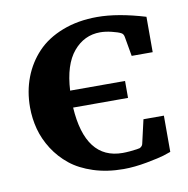

<svg xmlns="http://www.w3.org/2000/svg" viewBox="-64 -562 625 637"><g transform="rotate(-10 248.5 -244.0)"><path d="M464.8 -17.1Q455.6 -13.7 440.2 -8.8Q424.8 -3.9 382.1 4.2Q339.4 12.2 303.2 12.2Q247.6 12.2 201.7 -2.7Q155.8 -17.6 124.8 -42.5Q93.8 -67.4 72.5 -100.6Q51.3 -133.8 41.7 -169.7Q32.2 -205.6 32.2 -243.2Q32.2 -296.9 49.8 -343Q67.4 -389.2 100.6 -424.3Q133.8 -459.5 186 -479.7Q238.3 -500 303.2 -500Q372.6 -500 464.8 -472.2V-353H394L382.8 -417Q381.3 -429.2 373 -433.1Q363.8 -438 342.8 -443.1Q321.8 -448.2 304.2 -448.2Q250.5 -448.2 214.1 -405Q177.7 -361.8 172.9 -274.9H357.9V-217.8H172.9Q184.1 -41 309.1 -41Q319.3 -41 333.5 -42.2Q347.7 -43.5 356.9 -44.9Q366.2 -46.4 367.2 -46.9Q376.5 -51.8 377.9 -60.1L396 -139.2H464.8Z"/></g></svg>

Font: Veleka
Style: Bold
Weight: 700
Designer: Stefan Peev, Context Ltd, 2016; SIL International, 1997-2014.
Foundry: Stefan Peev, Context Ltd, 2016
Version: Version 1.000